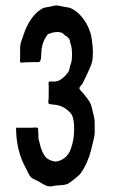

<svg xmlns="http://www.w3.org/2000/svg" viewBox="-20 -675 427 694"><path d="M38.1 -213.4H97.2Q97.7 -213.4 103 -213.9Q108.4 -214.4 112.1 -213.9Q115.7 -213.4 117.2 -211.9Q117.2 -211.9 118.2 -201.2Q119.1 -189.5 119.1 -174.3Q119.1 -174.3 124.5 -152.8Q127.4 -141.1 130.4 -133.5Q133.3 -126 138.2 -116.9Q143.1 -107.9 150.4 -102.3Q157.7 -96.7 167.5 -93.8Q178.7 -90.8 181.6 -90.8Q201.7 -93.8 215.6 -106Q229.5 -118.2 236.1 -137Q242.7 -155.8 245.4 -173.3Q248 -190.9 248 -210.4Q248 -252 234.9 -266.6Q214.8 -288.6 190.4 -294.4Q186.5 -295.4 182.4 -295.9Q178.2 -296.4 173.3 -296.9Q168.5 -297.4 165.5 -297.9Q157.2 -298.8 156.2 -300.3Q154.8 -302.2 154.5 -305.7Q154.3 -309.1 155 -313.5Q155.8 -317.9 155.8 -318.8Q156.2 -319.8 156.2 -361.8Q156.2 -362.8 155.8 -366.9Q155.3 -371.1 155.5 -374.3Q155.8 -377.4 156.7 -379.4Q157.2 -380.9 164.6 -380.4Q178.2 -379.4 185.5 -381.3Q206.5 -387.2 226.6 -414.1Q228 -416 229.2 -419.4Q230.5 -422.9 231.2 -425.8Q231.9 -428.7 232.4 -432.6Q233.4 -437.5 233.9 -438.5Q240.2 -451.7 240.2 -474.6Q240.2 -477.5 240.2 -481Q240.2 -503.9 234.9 -517.6Q233.9 -520 233.4 -522.5Q232.9 -526.4 232.2 -529.3Q231.4 -532.2 230 -534.4Q228.5 -536.6 226.6 -538.6Q224.6 -540.5 221.2 -543Q217.8 -545.4 216.8 -545.9Q215.3 -546.9 213.1 -548.8Q210.9 -550.8 209.5 -552.2Q208 -553.7 206.1 -555.2Q204.1 -556.2 201.7 -557.1Q192.9 -560.5 177.7 -558.6Q168.9 -557.6 155.3 -552.2Q152.8 -551.3 151.4 -549.3Q149.9 -547.4 147.5 -543.5Q145 -539.6 145 -539.1Q130.4 -517.1 129.4 -484.9Q128.9 -457 124 -452.6Q122.6 -451.2 119.6 -450.7Q116.7 -450.2 111.8 -450.4Q106.9 -450.7 106.4 -450.7Q100.1 -450.7 87.6 -450.2Q75.2 -449.7 68.8 -449.7Q67.9 -449.7 62 -449Q56.2 -448.2 55.2 -449.2Q54.2 -449.7 53.5 -450.4Q52.7 -451.2 52.5 -452.4Q52.2 -453.6 52.2 -455.1Q52.2 -456.5 52.2 -457.8Q52.2 -459 52.5 -460.2Q52.7 -461.4 52.7 -462.4V-501.5Q52.7 -505.4 53.2 -509.8Q53.7 -514.2 54.9 -518.6Q56.2 -522.9 57.1 -526.4Q58.1 -529.8 60.1 -534.9Q62 -540 63 -543Q86.9 -618.2 133.3 -644.5Q136.7 -646.5 141.6 -647.5Q146.5 -648.4 153.1 -649.7Q159.7 -650.9 161.9 -651.1Q164.1 -651.4 168.2 -652.6Q172.4 -653.8 176 -654.5Q179.7 -655.3 182.6 -655.3Q187 -655.3 191.9 -654.5Q196.8 -653.8 202.9 -652.3Q209 -650.9 211.9 -650.4Q231.9 -647.5 235.8 -645.5Q255.9 -636.2 272.2 -617.9Q288.6 -599.6 298.3 -578.1Q308.1 -557.6 311.5 -534.7Q315.9 -505.4 315.9 -484.9Q315.9 -463.9 312 -448.2Q310.5 -441.9 301.3 -421.4Q291.5 -398.4 278.3 -373Q277.3 -371.1 274.4 -367.9Q271.5 -364.7 269.3 -361.8Q267.1 -358.9 267.1 -356.4Q266.6 -354 269 -350.8Q271.5 -347.7 275.4 -343.5Q279.3 -339.4 279.8 -338.9Q281.2 -337.4 285.4 -332Q289.6 -326.7 291.5 -324.2Q293.5 -321.8 297.1 -316.9Q300.8 -312 302.7 -308.6Q304.7 -305.2 306.9 -300.8Q309.1 -296.4 310.1 -292.5Q321.3 -250 321.8 -240.2Q322.3 -232.4 322.3 -224.6Q322.3 -223.1 322.3 -222.2V-219.7Q322.3 -217.8 322.3 -217.3Q322.3 -216.3 322.3 -215.3Q322.3 -214.4 322.3 -213.4Q322.3 -212.4 322.3 -211.4Q322.3 -210.4 322.3 -209.5Q322.3 -208.5 322.3 -208Q322.3 -207 322.3 -206.5V-205.1Q322.3 -204.1 322.3 -203.6V-202.1Q322.3 -201.2 322.3 -200.7Q322.3 -200.2 322.3 -199.7Q322.3 -199.2 322.3 -198.7Q322.3 -198.2 322.3 -197.8Q322.3 -197.3 322.3 -195.6Q322.3 -193.8 322.3 -192.4Q321.8 -181.6 309.1 -131.8Q296.9 -85 272.9 -50.3Q269.5 -45.4 263.7 -40Q257.8 -34.7 253.4 -31.2Q249 -27.8 241.7 -22.2Q234.4 -16.6 231 -14.2Q226.1 -10.3 218.5 -8.3Q210.9 -6.3 199 -5.6Q187 -4.9 184.6 -4.6Q182.1 -4.4 176 -3.2Q169.9 -2 165.3 -1.5Q160.6 -1 157.2 -1.5Q151.4 -2 144.3 -5.1Q137.2 -8.3 128.7 -13.7Q120.1 -19 117.2 -20.5Q115.2 -21.5 109.1 -24.2Q103 -26.9 98.9 -29.1Q94.7 -31.2 92.3 -34.2Q88.4 -38.1 85.2 -43.7Q82 -49.3 78.1 -57.4Q74.2 -65.4 72.8 -68.4Q38.1 -131.3 38.1 -213.4Z"/></svg>

Font: LaylaThuluth
Style: Regular
Weight: 400
Version: Version 2.0